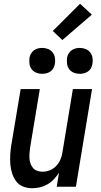

<svg xmlns="http://www.w3.org/2000/svg" viewBox="-20 -994 540 1022"><path d="M152 8Q126 8 103 -1Q80 -10 66 -29Q52 -48 44.5 -71.5Q37 -95 35 -119.5Q33 -144 34.5 -170Q36 -196 40 -221L90 -520H192L140 -207Q138 -193 137 -178Q136 -163 137 -149Q138 -135 143 -122Q148 -109 156.5 -99Q165 -89 179 -84.5Q193 -80 207 -80Q226 -80 245 -87.5Q264 -95 278.5 -110Q293 -125 301 -143.5Q309 -162 312 -181L368 -520H470L384 0H282L294 -75Q283 -57 267.5 -40.5Q252 -24 233 -13Q214 -2 193 3Q172 8 152 8ZM404 -601Q388 -601 373 -607Q358 -613 348.5 -625.5Q339 -638 337 -654Q335 -670 337 -687Q339 -698 345 -708.5Q351 -719 360.5 -726Q370 -733 381.5 -736Q393 -739 405 -739Q421 -739 436 -733Q451 -727 460.5 -714.5Q470 -702 472.5 -686Q475 -670 472 -653Q470 -642 464.5 -631.5Q459 -621 449 -614Q439 -607 427.5 -604Q416 -601 404 -601ZM204 -601Q188 -601 173 -607Q158 -613 148.5 -625.5Q139 -638 137 -654Q135 -670 137 -687Q139 -698 145 -708.5Q151 -719 160.5 -726Q170 -733 181.5 -736Q193 -739 205 -739Q221 -739 236 -733Q251 -727 260.5 -714.5Q270 -702 272.5 -686Q275 -670 272 -653Q270 -642 264.5 -631.5Q259 -621 249 -614Q239 -607 227.5 -604Q216 -601 204 -601ZM312 -781 261 -829 406 -974 469 -916Z"/></svg>

Font: Iosevka SS18 Semibold
Style: Italic
Weight: 600
Italic angle: -9°
Monospace: yes
Designer: Belleve Invis
Foundry: Belleve Invis
Version: Version 25.1.1; ttfautohint (v1.8.4)